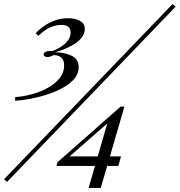

<svg xmlns="http://www.w3.org/2000/svg" viewBox="-34 -844 888 949"><path d="M819 -824 834 -811 1 55 -14 42ZM301 -754Q338 -754 361.5 -741Q385 -728 385 -700Q385 -679 371 -660Q357 -641 334 -626.5Q311 -612 285.5 -601.5Q260 -591 238 -586Q285 -585 320 -568.5Q355 -552 355 -512Q355 -475 325 -445.5Q295 -416 246.5 -395Q198 -374 143.5 -361.5Q89 -349 41 -346V-364Q83 -367 126 -379Q169 -391 204.5 -411Q240 -431 261.5 -458.5Q283 -486 283 -520Q283 -547 269.5 -559Q256 -571 232 -572Q221 -566 213 -564Q205 -562 200 -562Q194 -562 188 -565Q182 -568 182 -575Q182 -585 194.5 -589Q207 -593 226 -592Q265 -607 290 -630.5Q315 -654 315 -684Q315 -703 303 -712Q291 -721 270 -721Q244 -721 216 -709.5Q188 -698 156 -667L142 -679Q157 -696 180.5 -713Q204 -730 235 -742Q266 -754 301 -754ZM562 -317 567 -296 292 -55 295 -71H564L551 -24H245L250 -42ZM581 -317 464 85H404L500 -247L562 -317Z"/></svg>

Font: Playfair Display Medium
Style: Italic
Weight: 500
Italic angle: -14°
Designer: Claus Eggers Sørensen
Foundry: Claus Eggers Sørensen
Version: Version 1.203